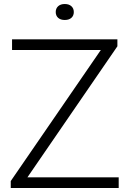

<svg xmlns="http://www.w3.org/2000/svg" viewBox="-20 -936 644 956"><path d="M33.5 0V-34.5L482 -687H40V-740H564.5V-705.5L116.5 -53H571V0ZM302.5 -836.5Q281.5 -836.5 269.5 -847.2Q257.5 -858 257.5 -876Q257.5 -894 269.5 -905Q281.5 -916 302.5 -916Q323.5 -916 335.5 -905Q347.5 -894 347.5 -876Q347.5 -858 335.5 -847.2Q323.5 -836.5 302.5 -836.5Z"/></svg>

Font: Encode Sans SmExp Lt
Style: Regular
Weight: 300
Width: 6
Designer: Multiple Designers
Foundry: Impallari Type
Version: Version 3.002; ttfautohint (v1.8.3) -l 8 -r 50 -G 200 -x 14 